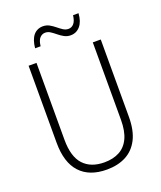

<svg xmlns="http://www.w3.org/2000/svg" viewBox="-163 -1004 935 1117"><g transform="rotate(-20 304.5 -446.0)"><path d="M528.3 -713.9V-235.8Q528.3 -151.4 500.7 -97.2Q473.1 -43 422.9 -16.6Q372.6 9.8 304.2 9.8Q196.3 9.8 138.9 -52.5Q81.5 -114.7 81.5 -236.8V-713.9H130.4V-237.8Q130.4 -133.3 175.8 -84Q221.2 -34.7 305.2 -34.7Q359.4 -34.7 398.4 -55.7Q437.5 -76.7 458.3 -121.1Q479 -165.5 479 -234.9V-713.9ZM151.9 -796.4Q154.3 -821.8 160.9 -841.3Q167.5 -860.8 178.2 -874Q189 -887.2 204.1 -894.3Q219.2 -901.4 237.3 -901.4Q259.3 -901.4 276.9 -891.6Q294.4 -881.8 310.1 -868.9Q325.7 -856 341.1 -845.9Q356.4 -835.9 373.5 -835.9Q393.6 -835.9 407.2 -851.6Q420.9 -867.2 425.3 -901.9H459Q455.6 -850.6 432.1 -823.5Q408.7 -796.4 373 -796.4Q351.6 -796.4 333.7 -806.2Q315.9 -815.9 300.3 -828.9Q284.7 -841.8 269.5 -851.8Q254.4 -861.8 237.3 -861.8Q218.3 -861.8 204.1 -846.9Q189.9 -832 186 -796.4Z"/></g></svg>

Font: Open Sans SemiCondensed Light
Style: Regular
Weight: 300
Width: 4
Designer: Monotype Design Team
Foundry: Monotype Imaging Inc.
Version: Version 3.000